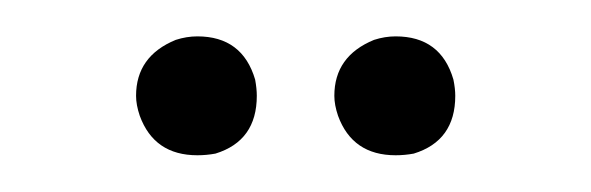

<svg xmlns="http://www.w3.org/2000/svg" viewBox="-20 -715 320 104"><path d="M53.7 -663.1Q53.7 -684.6 75.2 -693.4Q81.1 -695.3 86.9 -695.3Q111.3 -695.3 118.2 -671.9Q119.1 -667 119.1 -663.1Q119.1 -638.7 96.7 -631.8Q91.8 -630.9 86.9 -630.9Q63.5 -630.9 55.7 -652.3Q53.7 -658.2 53.7 -663.1ZM161.1 -663.1Q161.1 -684.6 182.6 -693.4Q188.5 -695.3 194.3 -695.3Q218.8 -695.3 225.6 -671.9Q226.6 -667 226.6 -663.1Q226.6 -638.7 204.1 -631.8Q199.2 -630.9 194.3 -630.9Q170.9 -630.9 163.1 -652.3Q161.1 -658.2 161.1 -663.1Z"/></svg>

Font: Post No Bills Colombo
Style: Regular
Weight: 400
Designer: Kosala Senevirathne, Siva Puranthara, Lasantha Premarathna, Tharique Azeez
Foundry: Mooniak
Version: Version 1.220 ; ttfautohint (v1.6)